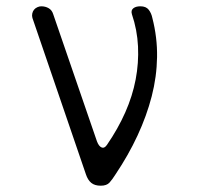

<svg xmlns="http://www.w3.org/2000/svg" viewBox="-20 -580 640 610"><path d="M253 -26 83 -523Q81 -530 82.5 -537Q84 -544 88 -549Q92 -554 98.5 -557Q105 -560 111 -560Q124 -560 134.5 -554Q145 -548 149 -535L288 -131Q294 -115 303 -111.5Q312 -108 320 -120Q355 -171 378 -223Q401 -275 411 -327.5Q421 -380 418.5 -432.5Q416 -485 399 -535Q397 -542 398.5 -546.5Q400 -551 404 -554Q408 -557 413.5 -558.5Q419 -560 426 -560Q444 -560 452.5 -549Q461 -538 464 -523Q480 -461 479 -398.5Q478 -336 462 -274Q446 -212 417 -149.5Q388 -87 347 -26Q337 -10 328 0Q319 10 300 10Q281 10 270 1Q259 -8 253 -26Z"/></svg>

Font: Maple Mono ExtraLight
Style: Regular
Weight: 275
Monospace: yes
Designer: subframe7536
Version: Version 7.000